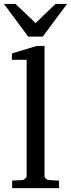

<svg xmlns="http://www.w3.org/2000/svg" viewBox="-36 -975 367 995"><path d="M26.9 0V-39.1L80.1 -42Q86.9 -42 94.5 -49.1Q102.1 -56.2 102.1 -63V-665H25.9V-698.2L153.8 -736.8H194.8V-63Q194.8 -56.2 201.9 -49.1Q209 -42 215.8 -42L270 -39.1V0ZM185.5 -785.2H110.4L-15.6 -954.6H44.4L148.4 -855.5L251.5 -954.6H311.5Z"/></svg>

Font: Charis SIL Viet
Style: Regular
Weight: 400
Foundry: SIL International
Version: Version 5.000